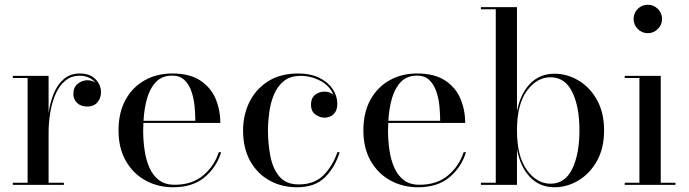

<svg xmlns="http://www.w3.org/2000/svg" viewBox="-20 -780 2908 810"><path d="M34 -9H96.5V-451H34V-460H185V-303Q191.5 -348.5 207.2 -386.5Q223 -424.5 250 -447.2Q277 -470 317.5 -470Q359 -470 382.5 -446.2Q406 -422.5 406 -391Q406 -365.5 390.8 -348Q375.5 -330.5 348.5 -330.5Q321 -330.5 305.2 -345.8Q289.5 -361 289.5 -383.5Q289.5 -412 308.2 -426.8Q327 -441.5 348.5 -441.5Q367.5 -441.5 382.5 -431.5Q372 -444.5 355 -452.5Q338 -460.5 316.5 -460.5Q280.5 -460.5 255.5 -439.8Q230.5 -419 215 -384.2Q199.5 -349.5 192.2 -306.5Q185 -263.5 185 -219.5V-9H249.5V0H34Z M913 -138Q893.5 -74.5 843.2 -32.2Q793 10 710.5 10Q646 10 593.8 -18.8Q541.5 -47.5 510.8 -101.2Q480 -155 480 -230Q480 -305 509.5 -358.8Q539 -412.5 590.2 -441.2Q641.5 -470 706.5 -470Q780 -470 824.8 -440.5Q869.5 -411 889.5 -363.5Q909.5 -316 909.5 -261.5H585Q584 -246 584 -230Q584 -187 590 -146.2Q596 -105.5 610.5 -72.5Q625 -39.5 650.8 -20Q676.5 -0.5 717 -0.5Q790.5 -0.5 837.5 -40.2Q884.5 -80 903 -138ZM706.5 -461Q663.5 -461 638 -434.2Q612.5 -407.5 600.2 -364Q588 -320.5 585.5 -270.5H804Q804 -298 801 -330.8Q798 -363.5 788 -393.2Q778 -423 758.5 -442Q739 -461 706.5 -461Z M1413 -138Q1393.5 -74.5 1351.2 -32.2Q1309 10 1233.5 10Q1168 10 1116.5 -18.8Q1065 -47.5 1035.2 -101.2Q1005.5 -155 1005.5 -230Q1005.5 -295 1032.2 -349.5Q1059 -404 1111 -437Q1163 -470 1238.5 -470Q1289.5 -470 1326.2 -452.2Q1363 -434.5 1383 -405Q1403 -375.5 1403 -340.5Q1403 -313.5 1387.5 -298.5Q1372 -283.5 1349 -283.5Q1330.5 -283.5 1311.2 -296.5Q1292 -309.5 1292 -339.5Q1292 -366 1309.2 -379.8Q1326.5 -393.5 1349 -393.5Q1372 -393.5 1386.5 -380Q1371 -418.5 1331.2 -439.2Q1291.5 -460 1248.5 -460Q1204.5 -460 1177.2 -437.8Q1150 -415.5 1135.5 -380.2Q1121 -345 1115.8 -305.2Q1110.5 -265.5 1110.5 -230Q1110.5 -173 1120.8 -120.5Q1131 -68 1159 -35Q1187 -2 1240 -2Q1306 -2 1344.5 -40.5Q1383 -79 1403.5 -138Z M1946 -138Q1926.5 -74.5 1876.2 -32.2Q1826 10 1743.5 10Q1679 10 1626.8 -18.8Q1574.5 -47.5 1543.8 -101.2Q1513 -155 1513 -230Q1513 -305 1542.5 -358.8Q1572 -412.5 1623.2 -441.2Q1674.5 -470 1739.5 -470Q1813 -470 1857.8 -440.5Q1902.5 -411 1922.5 -363.5Q1942.5 -316 1942.5 -261.5H1618Q1617 -246 1617 -230Q1617 -187 1623 -146.2Q1629 -105.5 1643.5 -72.5Q1658 -39.5 1683.8 -20Q1709.5 -0.5 1750 -0.5Q1823.5 -0.5 1870.5 -40.2Q1917.5 -80 1936 -138ZM1739.5 -461Q1696.5 -461 1671 -434.2Q1645.5 -407.5 1633.2 -364Q1621 -320.5 1618.5 -270.5H1837Q1837 -298 1834 -330.8Q1831 -363.5 1821 -393.2Q1811 -423 1791.5 -442Q1772 -461 1739.5 -461Z M2071.5 -741H2009V-750H2161V-310Q2175 -384 2216 -426.5Q2257 -469 2319 -469Q2372.5 -469 2420.5 -440.5Q2468.5 -412 2498.5 -358.5Q2528.5 -305 2528.5 -230Q2528.5 -155 2498.5 -101.2Q2468.5 -47.5 2420.5 -18.8Q2372.5 10 2319 10Q2257 10 2216 -33Q2175 -76 2161 -150V0H2009V-9H2071.5ZM2161 -230Q2161 -120 2203 -62.5Q2245 -5 2302.5 -5Q2363.5 -5 2394 -67.2Q2424.5 -129.5 2424.5 -230Q2424.5 -330.5 2394 -392.2Q2363.5 -454 2302.5 -454Q2245 -454 2203 -397Q2161 -340 2161 -230Z M2653 -700Q2653 -725 2670.5 -742.5Q2688 -760 2713 -760Q2737.5 -760 2755.2 -742.5Q2773 -725 2773 -700Q2773 -675.5 2755.2 -657.8Q2737.5 -640 2713 -640Q2688 -640 2670.5 -657.8Q2653 -675.5 2653 -700ZM2615.5 -9H2677.5V-451H2615.5V-460H2767.5V-9H2829.5V0H2615.5Z"/></svg>

Font: Bodoni* 24pt
Style: Regular
Weight: 400
Version: Version 2.3